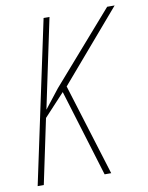

<svg xmlns="http://www.w3.org/2000/svg" viewBox="-82 -774 644 833"><g transform="rotate(-10 240.5 -357.0)"><path d="M16 0H43L103 -285L194 -383L311 0H340L215 -404L481 -714H448L176 -403L111 -320L194 -714H168Z"/></g></svg>

Font: Noto Sans Condensed Thin
Style: Italic
Weight: 100
Width: 3
Italic angle: -12°
Designer: Monotype Design Team
Foundry: Monotype Imaging Inc.
Version: Version 2.013